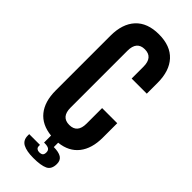

<svg xmlns="http://www.w3.org/2000/svg" viewBox="-275 -748 933 933"><g transform="rotate(45 191.5 -281.5)"><path d="M254 -464V-545Q254 -610 199 -610Q144 -610 144 -545V-154Q144 -90 199 -90Q254 -90 254 -154V-261H358V-162Q358 -87 323 -42.5Q288 2 222 9V39Q256 39 273.5 50Q291 61 291 86Q291 123 266 135Q241 147 189 147Q143 147 118 134Q93 121 93 89V79H167V87Q167 97 173.5 102Q180 107 189 107Q203 107 209 101.5Q215 96 215 83Q215 69 206 63Q197 57 178 57H173V9Q105 2 69.5 -42Q34 -86 34 -162V-538Q34 -620 75.5 -665Q117 -710 196 -710Q275 -710 316.5 -665Q358 -620 358 -538V-464Z"/></g></svg>

Font: kids-team
Style: team
Weight: 400
Designer: Ryoichi Tsunekawa, Thomas Gollenia, Laura Emeder
Foundry: Ryoichi Tsunekawa, Thomas Gollenia, Laura Emeder
Version: Version 2.000